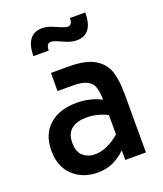

<svg xmlns="http://www.w3.org/2000/svg" viewBox="-146 -887 848 996"><g transform="rotate(-20 278.0 -388.5)"><path d="M33 0ZM491 -323V0H377V-53Q340 -18 303 -2.5Q266 13 223 13Q139 13 86 -37.5Q33 -88 33 -176Q33 -266 89 -315.5Q145 -365 240 -365Q314 -365 376 -333Q375 -376 366.5 -402Q358 -428 331.5 -442Q305 -456 253 -456H169V-556H268Q361 -556 410 -526.5Q459 -497 475 -447.5Q491 -398 491 -323ZM377 -141V-248Q321 -276 261 -276Q212 -276 180.5 -253Q149 -230 149 -177Q149 -126 176 -103.5Q203 -81 241 -81Q307 -81 377 -141ZM204 -790Q232 -790 262 -777L299 -761Q325 -751 334 -751Q359 -751 359 -790H444Q443 -669 354 -669Q326 -669 296 -682L259 -698Q235 -708 224 -708Q198 -708 198 -669H113Q115 -790 204 -790Z"/></g></svg>

Font: Biryani SemiBold
Style: Regular
Weight: 600
Designer: Dan Reynolds and Mathieu Réguer
Foundry: Dan Reynolds and Mathieu Réguer
Version: Version 1.004; ttfautohint (v1.1) -l 5 -r 5 -G 72 -x 0 -D la